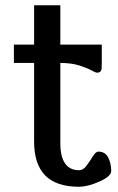

<svg xmlns="http://www.w3.org/2000/svg" viewBox="-20 -700 451 732"><path d="M368 -530V-461Q368 -445 367.5 -438.5Q367 -432 363 -427.5Q359 -423 350 -423Q344 -423 328 -432Q312 -441 282 -450.5Q252 -460 210 -460V-155Q210 -51 282 -51Q297 -51 310 -68.5Q323 -86 334 -104Q345 -122 355 -122Q381 -122 392.5 -99.5Q404 -77 404 -48Q404 -28 359.5 -8Q315 12 280 12Q110 12 110 -160V-460H33V-530H110V-680H210V-530Z"/></svg>

Font: Coupeur_Texte
Style: Regular
Weight: 400
Designer: Léa Rolland
Version: Version 1.000;PS 001.000;hotconv 1.0.88;makeotf.lib2.5.64775